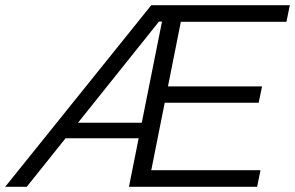

<svg xmlns="http://www.w3.org/2000/svg" viewBox="-63 -720 1137 740"><path d="M-43 0 520 -700H598L587 -637H521L573 -666L40 0ZM163 -187 183 -247H508L496 -187ZM434 0 574 -700H1054L1041 -636H634L520 -64H941L928 0ZM564 -324 577 -387H947L934 -324Z"/></svg>

Font: MOST Montserrat
Style: Italic
Weight: 400
Italic angle: -11.3°
Designer: Julieta Ulanovsky
Foundry: Julieta Ulanovsky
Version: Version 8.000;March 11, 2024;FontCreator 15.0.0.2926 64-bit